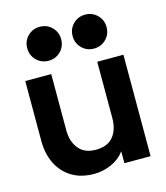

<svg xmlns="http://www.w3.org/2000/svg" viewBox="-110 -811 783 907"><g transform="rotate(-15 281.0 -357.0)"><path d="M239 12Q175 12 130 -15.5Q85 -43 61 -91.5Q37 -140 37 -202V-496H164V-221Q164 -166 192.5 -131Q221 -96 276 -96Q333 -96 361 -130Q389 -164 389 -221V-496H517V0H389V-58Q364 -24 323.5 -6Q283 12 239 12ZM169 -560Q134 -560 110 -584Q86 -608 86 -643Q86 -678 110 -702Q134 -726 169 -726Q204 -726 228 -702Q252 -678 252 -643Q252 -608 228 -584Q204 -560 169 -560ZM391 -560Q356 -560 332 -584Q308 -608 308 -643Q308 -678 332 -702Q356 -726 391 -726Q426 -726 450 -702Q474 -678 474 -643Q474 -608 450 -584Q426 -560 391 -560Z"/></g></svg>

Font: Rethink Sans
Style: Bold
Weight: 700
Designer: The Rethink Sans project authors (Hans Thiessen). DM Sans designed by Colophon Foundry.
Foundry: Rethink Communications LLC
Version: Version 1.001